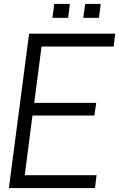

<svg xmlns="http://www.w3.org/2000/svg" viewBox="-20 -950 602 970"><path d="M333 -930.2 324.2 -859.9H245.1L253.9 -930.2ZM488.8 -930.2 480 -859.9H400.9L410.2 -930.2ZM127 -779.8H562L554.2 -714.8H189.9L152.8 -430.2H465.8L457 -366.2H144L105 -64.9H467.8L460 0H24.9Z"/></svg>

Font: Cooper Hewitt
Style: Book Italic
Weight: 706
Designer: Village Type and Design LLC
Foundry: Cooper Hewitt Smithsonian Design Museum
Version: 1.000